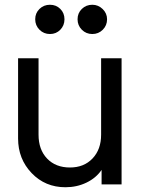

<svg xmlns="http://www.w3.org/2000/svg" viewBox="-20 -775 597 807"><path d="M233.5 -650Q216 -632 190 -632Q164 -632 146 -650Q128 -668 128 -694Q128 -720 146 -737.5Q164 -755 190 -755Q216 -755 233.5 -737.5Q251 -720 251 -694Q251 -668 233.5 -650ZM368 -755Q393 -755 411.5 -737Q430 -719 430 -694Q430 -668 412 -650Q394 -632 368 -632Q342 -632 324 -650Q306 -668 306 -694Q306 -720 324 -737.5Q342 -755 368 -755ZM405 -530H491V0H407V-61Q384 -27 343.5 -7.5Q303 12 255 12Q170 12 113 -47.5Q56 -107 56 -193V-530H142V-209Q142 -146 178 -108.5Q214 -71 274 -71Q333 -71 369 -109Q405 -147 405 -209Z"/></svg>

Font: Plus Jakarta Display
Style: Regular
Weight: 400
Designer: Gumpita Rahayu
Foundry: Tokotype Studio
Version: Version 1.000;hotconv 1.0.109;makeotfexe 2.5.65596